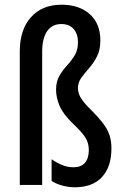

<svg xmlns="http://www.w3.org/2000/svg" viewBox="-20 -785 522 815"><path d="M406 -613Q406 -573 391.5 -545Q377 -517 358 -495.5Q339 -474 325 -454.5Q311 -435 311 -411Q311 -388 324.5 -367Q338 -346 366 -319Q397 -288 416 -263.5Q435 -239 444 -213.5Q453 -188 453 -155Q453 -77 413 -33.5Q373 10 297 10Q274 10 247.5 3.5Q221 -3 199 -17V-109Q219 -95 242.5 -85Q266 -75 292 -75Q324 -75 340.5 -94Q357 -113 357 -148Q357 -178 342.5 -201Q328 -224 292 -258Q248 -300 233 -335.5Q218 -371 218 -404Q218 -439 232 -463Q246 -487 264.5 -507Q283 -527 297 -550Q311 -573 311 -606Q311 -641 292.5 -662Q274 -683 240 -683Q201 -683 180 -652.5Q159 -622 159 -564V0H64V-567Q64 -659 111.5 -712Q159 -765 241 -765Q316 -765 361 -725Q406 -685 406 -613Z"/></svg>

Font: Noto Sans Gurmukhi ExtraCondensed Medium
Style: Regular
Weight: 500
Width: 2
Designer: Jelle Bosma - Monotype Design Team
Foundry: Monotype Imaging Inc.
Version: Version 2.004; ttfautohint (v1.8.4.7-5d5b)